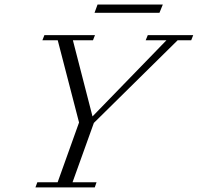

<svg xmlns="http://www.w3.org/2000/svg" viewBox="-20 -816 861 836"><path d="M391.6 -760.3 404.8 -796.4H689L674.3 -760.3ZM134.3 0 142.6 -22.5H231L324.2 -282.7L231.4 -640.6H164.6L173.3 -663.1H393.6L384.8 -640.6H297.4L382.8 -309.1L704.6 -640.6H614.3L623.5 -663.1H821.3L812.5 -640.6H753.4L388.7 -280.8L295.9 -22.5H400.4L392.6 0Z"/></svg>

Font: Elstob Light
Style: Italic
Weight: 300
Italic angle: -20°
Designer: Peter S. Baker
Version: Version 1.015